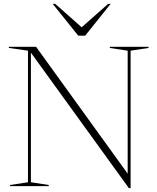

<svg xmlns="http://www.w3.org/2000/svg" viewBox="-20 -955 808 985"><path d="M123.5 -20V-695L25.5 -709V-715H165L635 -64V-695L543.5 -709V-715H742V-709L650 -695V10H641L138.5 -685V-20L230 -6V0H31.5V-6ZM547.5 -935 417 -772H381.5L250.5 -935H263.5L399 -815L534.5 -935Z"/></svg>

Font: Newsreader Display ExtraLight
Style: Regular
Weight: 275
Designer: Hugues Gentile
Foundry: Production Type
Version: Version 1.002